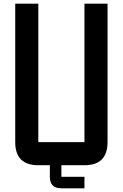

<svg xmlns="http://www.w3.org/2000/svg" viewBox="-20 -895 665 1040"><path d="M250 0H187.5Q62.5 0 62.5 -125V-875H187.5V-125H437.5V-875H562.5V-125Q562.5 0 437.5 0H312.5V62.5H437.5V125H312.5Q250 125 250 62.5Z"/></svg>

Font: Oldtimer
Style: Regular
Weight: 400
Designer: GGBotNet
Foundry: GGBotNet
Version: 1.00